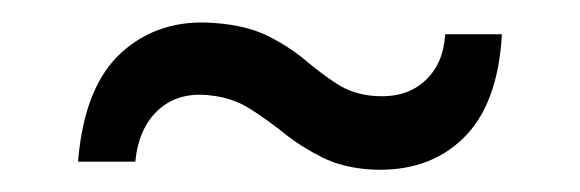

<svg xmlns="http://www.w3.org/2000/svg" viewBox="-20 -470 517 171"><path d="M311 -319Q285.5 -320.5 267 -329.8Q248.5 -339 233.2 -351.2Q218 -363.5 202.5 -373.2Q187 -383 167.5 -385Q139.5 -388.5 121.5 -372.5Q103.5 -356.5 100.5 -326H49.5Q55 -393.5 88.5 -423.5Q122 -453.5 171 -449.5Q199.5 -447.5 218.5 -438Q237.5 -428.5 251.8 -416.5Q266 -404.5 280.2 -395.2Q294.5 -386 313.5 -384.5Q341.5 -382.5 358.2 -397.8Q375 -413 376.5 -439.5H427Q423.5 -376.5 392.2 -346.5Q361 -316.5 311 -319Z"/></svg>

Font: Big Shoulders Stencil Display SemiBold
Style: Regular
Weight: 600
Designer: Patric King
Foundry: XO Type Co
Version: Version 1.000